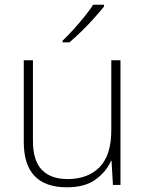

<svg xmlns="http://www.w3.org/2000/svg" viewBox="-20 -879 622 816"><path d="M492 -623V-93H460L454 -196H452Q433 -151 387.5 -117Q342 -83 264 -83Q81 -83 81 -276V-623H120V-280Q120 -196 158 -157Q196 -118 267 -118Q354 -118 403.5 -169Q453 -220 453 -325V-623ZM422 -851Q405 -830 380.5 -802.5Q356 -775 328 -747.5Q300 -720 275 -699H246V-706Q267 -726 292 -753.5Q317 -781 339.5 -809Q362 -837 376 -859H422Z"/></svg>

Font: Noto Sans Telugu UI ExtraLight
Style: Regular
Weight: 200
Designer: Jelle Bosma - Monotype Design Team
Foundry: Monotype Imaging Inc.
Version: Version 2.005; ttfautohint (v1.8.4.7-5d5b)